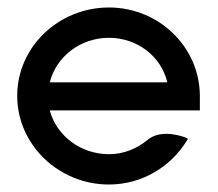

<svg xmlns="http://www.w3.org/2000/svg" viewBox="-20 -482 583 513"><path d="M26 -226C26 -95 137 11 271 11C359 11 436 -36 479 -106L482 -111L477 -114C477 -114 413 -141 374 -108C346 -85 311 -70 271 -70C196 -70 131 -119 113 -187H514V-225C514 -356 405 -462 271 -462C137 -462 26 -357 26 -226ZM113 -262C130 -330 194 -381 271 -381C347 -381 411 -331 427 -262Z"/></svg>

Font: Charger Pro
Style: Bd
Weight: 700
Designer: Jasper
Foundry: Cannot Into Space Fonts
Version: Version 1.09